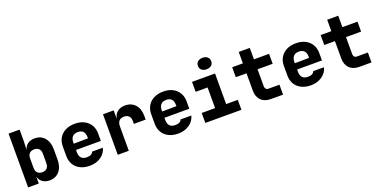

<svg xmlns="http://www.w3.org/2000/svg" viewBox="-18 -1615 4836 2448"><g transform="rotate(-20 2400.0 -391.5)"><path d="M357 10Q300 10 261.5 -17.5Q223 -45 211 -95V0H66V-730H216V-580L211 -456Q224 -506 262.5 -533Q301 -560 357 -560Q440 -560 490 -501.5Q540 -443 540 -345V-205Q540 -106 490 -48Q440 10 357 10ZM303 -120Q345 -120 367.5 -143.5Q390 -167 390 -210V-340Q390 -383 367.5 -406.5Q345 -430 303 -430Q262 -430 239 -406.5Q216 -383 216 -340V-210Q216 -167 239 -143.5Q262 -120 303 -120Z M901 10Q828 10 773.5 -17.5Q719 -45 689.5 -94.5Q660 -144 660 -210V-340Q660 -406 689.5 -455.5Q719 -505 773.5 -532.5Q828 -560 901 -560Q974 -560 1027.5 -532.5Q1081 -505 1110.5 -455.5Q1140 -406 1140 -340V-240H803V-210Q803 -105 903 -105Q974 -105 988 -150H1135Q1117 -78 1053.5 -34Q990 10 901 10ZM803 -340V-325L997 -327V-342Q997 -447 901 -447Q852 -447 827.5 -419Q803 -391 803 -340Z M1282 0V-550H1427V-445H1430Q1441 -499 1481.5 -529.5Q1522 -560 1584 -560Q1668 -560 1719 -503.5Q1770 -447 1770 -350V-300H1610V-340Q1610 -383 1587.5 -406.5Q1565 -430 1522 -430Q1432 -430 1432 -328V0Z M2101 10Q2028 10 1973.5 -17.5Q1919 -45 1889.5 -94.5Q1860 -144 1860 -210V-340Q1860 -406 1889.5 -455.5Q1919 -505 1973.5 -532.5Q2028 -560 2101 -560Q2174 -560 2227.5 -532.5Q2281 -505 2310.5 -455.5Q2340 -406 2340 -340V-240H2003V-210Q2003 -105 2103 -105Q2174 -105 2188 -150H2335Q2317 -78 2253.5 -34Q2190 10 2101 10ZM2003 -340V-325L2197 -327V-342Q2197 -447 2101 -447Q2052 -447 2027.5 -419Q2003 -391 2003 -340Z M2470 0V-135H2652V-415H2490V-550H2802V-135H2960V0ZM2720 -637Q2679 -637 2654.5 -658Q2630 -679 2630 -715Q2630 -751 2654.5 -772Q2679 -793 2720 -793Q2761 -793 2785.5 -772Q2810 -751 2810 -715Q2810 -679 2785.5 -658Q2761 -637 2720 -637Z M3360 0Q3276 0 3228 -48Q3180 -96 3180 -180V-415H3035V-550H3180V-705H3330V-550H3535V-415H3330V-185Q3330 -163 3341.5 -149Q3353 -135 3375 -135H3525V0Z M3901 10Q3828 10 3773.5 -17.5Q3719 -45 3689.5 -94.5Q3660 -144 3660 -210V-340Q3660 -406 3689.5 -455.5Q3719 -505 3773.5 -532.5Q3828 -560 3901 -560Q3974 -560 4027.5 -532.5Q4081 -505 4110.5 -455.5Q4140 -406 4140 -340V-240H3803V-210Q3803 -105 3903 -105Q3974 -105 3988 -150H4135Q4117 -78 4053.5 -34Q3990 10 3901 10ZM3803 -340V-325L3997 -327V-342Q3997 -447 3901 -447Q3852 -447 3827.5 -419Q3803 -391 3803 -340Z M4560 0Q4476 0 4428 -48Q4380 -96 4380 -180V-415H4235V-550H4380V-705H4530V-550H4735V-415H4530V-185Q4530 -163 4541.5 -149Q4553 -135 4575 -135H4725V0Z"/></g></svg>

Font: NKDuy Mono ExtraBold
Style: Regular
Weight: 800
Monospace: yes
Designer: NKDuy
Foundry: NKDuy
Version: Version 2.251; ttfautohint (v1.8.4.7-5d5b)